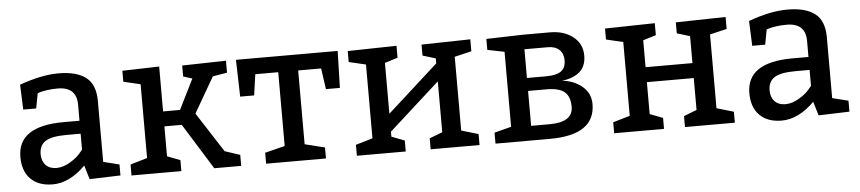

<svg xmlns="http://www.w3.org/2000/svg" viewBox="-38 -745 4295 959"><g transform="rotate(-5 2110.0 -265.0)"><path d="M80 -375 75 -500Q185 -540 270 -540Q361 -540 408 -504Q455 -468 455 -385V-80L535 -60V-5L380 0L359 -70Q279 10 195 10Q124 10 84.5 -29.5Q45 -69 45 -140Q45 -295 275 -295H355V-375Q355 -465 260 -465Q233 -465 208 -461.5Q183 -458 171 -454L159 -450L145 -375ZM355 -230H285Q210 -230 178.5 -210Q147 -190 147 -145Q147 -111 166.5 -90.5Q186 -70 220 -70Q253 -70 287 -90Q321 -110 338 -130L355 -150Z M860 -305 935 -456 890 -470V-525L1110 -530V-470L1039 -458H1038L935 -280L1064 -80H1065L1140 -55V0H1005L862 -230H775V-80L840 -55V0H590V-55L675 -80V-450L590 -470V-525L775 -530V-305Z M1670 -530 1665 -345H1595L1580 -450H1465V-80L1565 -55V0H1265V-55L1365 -80V-450H1250L1235 -345H1165L1160 -530Z M2250 -450V-80L2335 -55V0H2090V-55L2155 -80V-335L1900 -105V-80L1965 -55V0H1720V-55L1805 -80V-450L1720 -470V-525L1965 -530V-470L1900 -450V-195L2155 -425V-450L2090 -470V-525L2335 -530V-470Z M2500 -77V-453L2415 -470V-525L2600 -530H2735Q2804 -530 2849.5 -494.5Q2895 -459 2895 -400Q2895 -346 2862 -318Q2829 -290 2773 -284Q2833 -278 2874 -243.5Q2915 -209 2915 -155Q2915 0 2687 0H2415V-55ZM2600 -313H2698Q2746 -313 2770.5 -329.5Q2795 -346 2795 -385Q2795 -419 2774.5 -438Q2754 -457 2717 -457H2600ZM2600 -73H2692Q2810 -73 2810 -150Q2810 -202 2782.5 -225Q2755 -248 2693 -248H2600Z M3530 -450V-80L3615 -55V0H3365V-55L3430 -80V-240H3195V-80L3260 -55V0H3010V-55L3095 -80V-450L3010 -470V-525L3260 -530V-470L3195 -450V-315H3430V-450L3365 -470V-525L3615 -530V-470Z M3735 -375 3730 -500Q3840 -540 3925 -540Q4016 -540 4063 -504Q4110 -468 4110 -385V-80L4190 -60V-5L4035 0L4014 -70Q3934 10 3850 10Q3779 10 3739.5 -29.5Q3700 -69 3700 -140Q3700 -295 3930 -295H4010V-375Q4010 -465 3915 -465Q3888 -465 3863 -461.5Q3838 -458 3826 -454L3814 -450L3800 -375ZM4010 -230H3940Q3865 -230 3833.5 -210Q3802 -190 3802 -145Q3802 -111 3821.5 -90.5Q3841 -70 3875 -70Q3908 -70 3942 -90Q3976 -110 3993 -130L4010 -150Z"/></g></svg>

Font: Bitter
Style: Regular
Weight: 400
Designer: Sol Matas
Foundry: Sol Matas
Version: Version 1.300;PS 001.300;hotconv 1.0.70;makeotf.lib2.5.58329